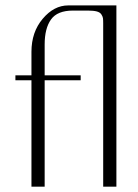

<svg xmlns="http://www.w3.org/2000/svg" viewBox="-20 -704 519 724"><path d="M369.1 0V-616.2Q369.1 -629.4 368.2 -635.7Q367.2 -642.1 362.1 -649.9Q356.9 -657.7 344.7 -660.9Q332.5 -664.1 311.5 -664.1H254.9Q196.3 -664.1 172.4 -630.6Q148.4 -597.2 148.4 -536.1V-419.9H284.2V-401.4H148.4V0H98.6V-401.4H38.1V-419.9H98.6V-508.8Q98.6 -583 141.1 -633.3Q183.6 -683.6 237.3 -683.6H418.9V0Z"/></svg>

Font: Buda Light
Style: Regular
Weight: 300
Version: Version 1.003